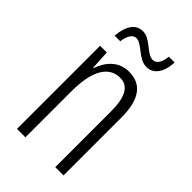

<svg xmlns="http://www.w3.org/2000/svg" viewBox="-219 -793 869 869"><g transform="rotate(45 216.0 -358.5)"><path d="M82 -611H118C123 -652 140 -673 160 -673C197 -673 232 -612 284 -612C325 -612 357 -647 360 -717H323C319 -679 305 -655 282 -655C241 -655 210 -716 158 -716C112 -716 87 -674 82 -611ZM244 -542C178 -542 138 -496 119 -440H116L111 -532H68V0H122V-295C122 -431 165 -494 235 -494C286 -494 313 -452 313 -357V0H366V-370C366 -488 323 -542 244 -542Z"/></g></svg>

Font: Noto Sans Kannada ExtraCondensed Light
Style: Regular
Weight: 300
Width: 2
Designer: Jelle Bosma - Monotype Design Team
Foundry: Monotype Imaging Inc.
Version: Version 2.005